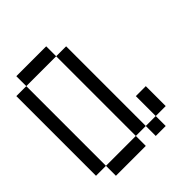

<svg xmlns="http://www.w3.org/2000/svg" viewBox="-176 -739 852 852"><g transform="rotate(-45 250.0 -312.5)"><path d="M62.5 -62.5V0H250V-62.5ZM62.5 -62.5Q62.5 -62.5 62.5 -562.5H0Q0 -562.5 0 -62.5ZM250 -62.5H312.5V0H375V-62.5H312.5Q312.5 -62.5 312.5 -562.5H250Q250 -562.5 250 -62.5ZM375 -62.5H437.5Q437.5 -62.5 437.5 -187.5H375Q375 -187.5 375 -62.5ZM62.5 -562.5H250V-625H62.5Z"/></g></svg>

Font: Unifont
Style: Regular
Weight: 500
Version: Version 15.1.04